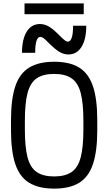

<svg xmlns="http://www.w3.org/2000/svg" viewBox="-20 -1105 640 1135"><path d="M300 10Q209 10 152.5 -24.5Q96 -59 70.5 -135Q45 -211 45 -335V-395Q45 -519 70.5 -595Q96 -671 152.5 -705.5Q209 -740 300 -740Q392 -740 448 -705.5Q504 -671 529.5 -595Q555 -519 555 -395V-335Q555 -211 529.5 -135Q504 -59 448 -24.5Q392 10 300 10ZM300 -62Q365 -62 403 -88Q441 -114 457 -174.5Q473 -235 473 -340V-390Q473 -495 457 -555.5Q441 -616 403 -642Q365 -668 300 -668Q235 -668 197 -642Q159 -616 143 -555.5Q127 -495 127 -390V-340Q127 -235 143 -174.5Q159 -114 197 -88Q235 -62 300 -62ZM384 -783Q356 -783 330 -799Q304 -815 267 -852Q248 -872 237.5 -879.5Q227 -887 219 -887Q188 -887 188 -793H110Q110 -873 138 -918Q166 -963 216 -963Q244 -963 270 -947.5Q296 -932 333 -894Q352 -875 362.5 -867Q373 -859 381 -859Q412 -859 412 -953H490Q490 -873 462 -828Q434 -783 384 -783ZM125 -1021V-1085H475V-1021Z"/></svg>

Font: M PLUS Code Latin 60
Style: Regular
Weight: 400
Width: 7
Monospace: yes
Designer: Coji Morishita
Foundry: UNDERFOREST DESIGN
Version: Version 1.005; ttfautohint (v1.8.3)